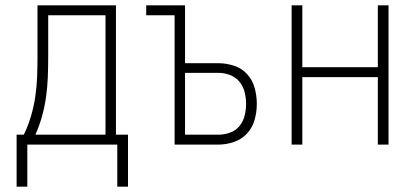

<svg xmlns="http://www.w3.org/2000/svg" viewBox="-20 -540 1540 717"><path d="M42 157V-37H69Q85 -70 95.5 -105.5Q106 -141 111.5 -177.5Q117 -214 118.5 -251Q120 -288 120 -325V-520H413V-37H458V157H418V0H82V157ZM374 -37V-483H160V-325Q160 -288 158.5 -251Q157 -214 152 -178Q147 -142 137 -106Q127 -70 112 -37Z M632 0V-483H526V-520H671V-304H795Q825 -304 854 -294.5Q883 -285 903 -263Q923 -241 931 -211.5Q939 -182 939 -152Q939 -122 931 -93Q923 -64 903 -42Q883 -20 854 -10Q825 0 795 0ZM795 -37Q817 -37 838.5 -44.5Q860 -52 874 -69Q888 -86 893.5 -108Q899 -130 899 -152Q899 -174 893.5 -196Q888 -218 874 -235Q860 -252 838.5 -260Q817 -268 795 -268H671V-37Z M1069 0V-520H1109V-289H1391V-520H1431V0H1391V-252H1109V0Z"/></svg>

Font: Iosevka Curly Extralight
Style: Regular
Weight: 200
Monospace: yes
Designer: Belleve Invis
Foundry: Belleve Invis
Version: Version 22.1.2; ttfautohint (v1.8.4)